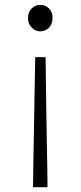

<svg xmlns="http://www.w3.org/2000/svg" viewBox="-20 -567 335 796"><path d="M117 209 118 125 126 -330H169L172 -102L176 125L177 209ZM147 -437Q127 -437 111.5 -452.5Q96 -468 96 -492.5Q96 -517 111.5 -532Q127 -547 147 -547Q168 -547 183 -532Q198 -517 198 -493Q198 -469 183 -452Q166 -437 147 -437Z"/></svg>

Font: GenSekiGothic TW L
Style: Regular
Weight: 300
Version: Version 1.501;PS 1;hotconv 16.6.51;makeotf.lib2.5.65220